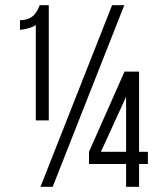

<svg xmlns="http://www.w3.org/2000/svg" viewBox="-20 -720 617 740"><path d="M118 -256H168V-700H133C121 -669 105 -643 57 -642V-605C80 -607 101 -613 118 -623ZM459 -700H412L136 0H183ZM516 -88H550V-135H516V-444H460L323 -135V-88H466V0H516ZM369 -135 466 -347V-135Z"/></svg>

Font: VL Bebas Neue Regular
Style: Regular
Weight: 400
Designer: Ryoichi Tsunekawa
Foundry: Ryoichi Tsunekawa
Version: Version 001.003